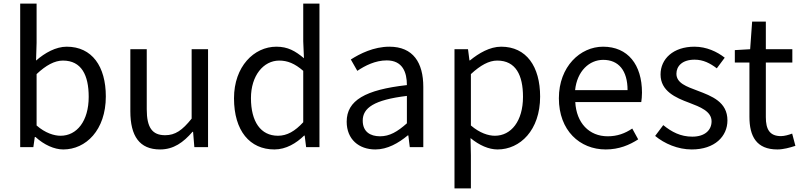

<svg xmlns="http://www.w3.org/2000/svg" viewBox="-20 -816 4446 1065"><path d="M331 13C456 13 567 -94 567 -281C567 -447 491 -557 350 -557C290 -557 229 -523 180 -480L183 -578V-796H92V0H165L173 -56H177C224 -13 281 13 331 13ZM316 -63C280 -63 231 -78 183 -120V-405C235 -454 283 -480 329 -480C432 -480 472 -399 472 -279C472 -144 406 -63 316 -63Z M868 13C943 13 997 -26 1048 -85H1051L1058 0H1134V-543H1043V-158C991 -93 952 -66 896 -66C824 -66 794 -109 794 -210V-543H703V-199C703 -61 754 13 868 13Z M1502 13C1567 13 1624 -22 1667 -64H1670L1678 0H1752V-796H1662V-587L1666 -493C1618 -533 1577 -557 1513 -557C1389 -557 1278 -447 1278 -271C1278 -90 1366 13 1502 13ZM1522 -63C1426 -63 1372 -141 1372 -272C1372 -396 1441 -480 1529 -480C1574 -480 1615 -464 1662 -423V-138C1616 -88 1572 -63 1522 -63Z M2062 13C2129 13 2190 -22 2242 -65H2245L2253 0H2328V-334C2328 -468 2272 -557 2140 -557C2053 -557 1976 -518 1926 -486L1962 -423C2005 -452 2062 -481 2125 -481C2214 -481 2237 -414 2237 -344C2006 -318 1903 -259 1903 -141C1903 -43 1971 13 2062 13ZM2088 -60C2034 -60 1992 -85 1992 -147C1992 -217 2054 -262 2237 -284V-132C2184 -85 2141 -60 2088 -60Z M2501 229H2592V45L2590 -50C2639 -10 2691 13 2740 13C2865 13 2976 -94 2976 -280C2976 -447 2900 -557 2760 -557C2697 -557 2636 -521 2587 -481H2584L2576 -543H2501ZM2725 -63C2689 -63 2641 -78 2592 -120V-405C2645 -454 2692 -480 2738 -480C2841 -480 2881 -399 2881 -279C2881 -144 2815 -63 2725 -63Z M3340 13C3414 13 3472 -12 3520 -43L3487 -103C3447 -76 3404 -60 3351 -60C3248 -60 3177 -134 3171 -250H3537C3539 -263 3541 -282 3541 -302C3541 -457 3463 -557 3325 -557C3199 -557 3080 -447 3080 -271C3080 -92 3196 13 3340 13ZM3170 -316C3181 -422 3249 -484 3326 -484C3411 -484 3461 -425 3461 -316Z M3817 13C3945 13 4015 -60 4015 -148C4015 -251 3928 -283 3849 -313C3788 -336 3732 -355 3732 -407C3732 -449 3764 -485 3833 -485C3881 -485 3919 -465 3956 -437L4000 -496C3958 -529 3899 -557 3832 -557C3714 -557 3644 -489 3644 -403C3644 -311 3727 -274 3803 -246C3863 -223 3927 -199 3927 -143C3927 -96 3892 -58 3820 -58C3755 -58 3706 -84 3659 -122L3614 -62C3666 -19 3740 13 3817 13Z M4292 13C4325 13 4361 3 4392 -7L4374 -75C4356 -68 4331 -61 4312 -61C4249 -61 4228 -99 4228 -166V-469H4375V-543H4228V-696H4152L4141 -543L4056 -538V-469H4137V-168C4137 -60 4176 13 4292 13Z"/></svg>

Font: Source Han Sans TC
Style: Regular
Weight: 400
Designer: Ryoko NISHIZUKA 西塚涼子 (kana, bopomofo & ideographs); Paul D. Hunt (Latin, Greek & Cyrillic); Sandoll Communications 산돌커뮤니
Foundry: Adobe
Version: Version 2.002;hotconv 1.0.116;makeotfexe 2.5.65601